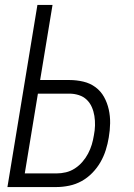

<svg xmlns="http://www.w3.org/2000/svg" viewBox="-20 -755 540 775"><path d="M10 0 131 -735H192L142 -432H260Q289 -432 316.5 -425.5Q344 -419 365.5 -403Q387 -387 400 -363.5Q413 -340 419 -313Q425 -286 424.5 -257.5Q424 -229 419 -200Q415 -175 407 -149.5Q399 -124 385.5 -100.5Q372 -77 352.5 -57Q333 -37 309.5 -24Q286 -11 259.5 -5.5Q233 0 208 0ZM80 -55H208Q227 -55 246 -59.5Q265 -64 282 -75Q299 -86 312.5 -101.5Q326 -117 335.5 -135Q345 -153 350.5 -171.5Q356 -190 359 -209Q363 -229 363.5 -248.5Q364 -268 361 -287Q358 -306 350.5 -323Q343 -340 330 -352.5Q317 -365 298.5 -371Q280 -377 260 -377H133Z"/></svg>

Font: Iosevka Light Oblique
Style: Regular
Weight: 300
Italic angle: -9°
Monospace: yes
Designer: Belleve Invis
Foundry: Belleve Invis
Version: Version 32.5.0; ttfautohint (v1.8.4)